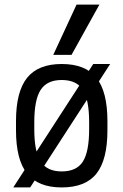

<svg xmlns="http://www.w3.org/2000/svg" viewBox="-20 -810 540 840"><path d="M38 10 388 -530H462L112 10ZM250 10Q147 10 98.5 -50.5Q50 -111 50 -240V-280Q50 -409 98.5 -469.5Q147 -530 250 -530Q354 -530 402 -469.5Q450 -409 450 -280V-240Q450 -111 402 -50.5Q354 10 250 10ZM250 -60Q315 -60 342.5 -103Q370 -146 370 -245V-275Q370 -374 342.5 -417Q315 -460 250 -460Q186 -460 158 -417Q130 -374 130 -275V-245Q130 -146 158 -103Q186 -60 250 -60ZM293 -570H213L315 -790H415Z"/></svg>

Font: M PLUS Code Latin
Style: Regular
Weight: 400
Designer: Coji Morishita
Foundry: UNDERFOREST DESIGN
Version: Version 1.002; ttfautohint (v1.8.3)